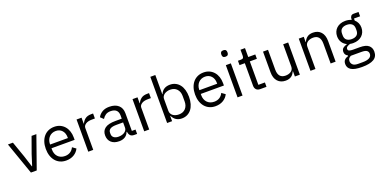

<svg xmlns="http://www.w3.org/2000/svg" viewBox="-17 -1710 5725 2892"><g transform="rotate(-20 2845.5 -264.0)"><path d="M199 0 18 -516H98L188 -260L244 -84H249L305 -260L397 -516H474L292 0Z M763 12Q710 12 667.5 -7Q625 -26 594.5 -61.5Q564 -97 547.5 -146.5Q531 -196 531 -258Q531 -319 547.5 -369Q564 -419 594.5 -454.5Q625 -490 667.5 -509Q710 -528 763 -528Q815 -528 856 -509Q897 -490 926 -456.5Q955 -423 970.5 -377Q986 -331 986 -276V-238H615V-214Q615 -181 625.5 -152.5Q636 -124 655.5 -103Q675 -82 703.5 -70Q732 -58 768 -58Q817 -58 853.5 -81Q890 -104 910 -147L967 -106Q942 -53 889 -20.5Q836 12 763 12ZM763 -461Q730 -461 703 -449.5Q676 -438 656.5 -417Q637 -396 626 -367.5Q615 -339 615 -305V-298H900V-309Q900 -378 862.5 -419.5Q825 -461 763 -461Z M1118 0V-516H1198V-421H1203Q1217 -458 1253 -487Q1289 -516 1352 -516H1383V-436H1336Q1271 -436 1234.5 -411.5Q1198 -387 1198 -350V0Z M1856 0Q1811 0 1791.5 -24Q1772 -48 1767 -84H1762Q1745 -36 1706 -12Q1667 12 1613 12Q1531 12 1485.5 -30Q1440 -72 1440 -144Q1440 -217 1493.5 -256Q1547 -295 1660 -295H1762V-346Q1762 -401 1732 -430Q1702 -459 1640 -459Q1593 -459 1561.5 -438Q1530 -417 1509 -382L1461 -427Q1482 -469 1528 -498.5Q1574 -528 1644 -528Q1738 -528 1790 -482Q1842 -436 1842 -354V-70H1901V0ZM1626 -56Q1656 -56 1681 -63Q1706 -70 1724 -83Q1742 -96 1752 -113Q1762 -130 1762 -150V-235H1656Q1587 -235 1555.5 -215Q1524 -195 1524 -157V-136Q1524 -98 1551.5 -77Q1579 -56 1626 -56Z M2015 0V-516H2095V-421H2100Q2114 -458 2150 -487Q2186 -516 2249 -516H2280V-436H2233Q2168 -436 2131.5 -411.5Q2095 -387 2095 -350V0Z M2382 -740H2462V-432H2466Q2486 -481 2524.5 -504.5Q2563 -528 2617 -528Q2665 -528 2704 -509Q2743 -490 2770.5 -455Q2798 -420 2812.5 -370Q2827 -320 2827 -258Q2827 -196 2812.5 -146Q2798 -96 2770.5 -61Q2743 -26 2704 -7Q2665 12 2617 12Q2512 12 2466 -84H2462V0H2382ZM2595 -60Q2663 -60 2702 -102.5Q2741 -145 2741 -214V-302Q2741 -371 2702 -413.5Q2663 -456 2595 -456Q2568 -456 2543.5 -448.5Q2519 -441 2501 -428Q2483 -415 2472.5 -396.5Q2462 -378 2462 -357V-165Q2462 -140 2472.5 -120.5Q2483 -101 2501 -87.5Q2519 -74 2543.5 -67Q2568 -60 2595 -60Z M3156 12Q3103 12 3060.5 -7Q3018 -26 2987.5 -61.5Q2957 -97 2940.5 -146.5Q2924 -196 2924 -258Q2924 -319 2940.5 -369Q2957 -419 2987.5 -454.5Q3018 -490 3060.5 -509Q3103 -528 3156 -528Q3208 -528 3249 -509Q3290 -490 3319 -456.5Q3348 -423 3363.5 -377Q3379 -331 3379 -276V-238H3008V-214Q3008 -181 3018.5 -152.5Q3029 -124 3048.5 -103Q3068 -82 3096.5 -70Q3125 -58 3161 -58Q3210 -58 3246.5 -81Q3283 -104 3303 -147L3360 -106Q3335 -53 3282 -20.5Q3229 12 3156 12ZM3156 -461Q3123 -461 3096 -449.5Q3069 -438 3049.5 -417Q3030 -396 3019 -367.5Q3008 -339 3008 -305V-298H3293V-309Q3293 -378 3255.5 -419.5Q3218 -461 3156 -461Z M3551 -637Q3525 -637 3513.5 -649.5Q3502 -662 3502 -682V-695Q3502 -715 3513.5 -727.5Q3525 -740 3551 -740Q3577 -740 3588.5 -727.5Q3600 -715 3600 -695V-682Q3600 -662 3588.5 -649.5Q3577 -637 3551 -637ZM3511 -516H3591V0H3511Z M3875 0Q3833 0 3811.5 -23.5Q3790 -47 3790 -85V-446H3705V-516H3753Q3779 -516 3788.5 -526.5Q3798 -537 3798 -563V-659H3870V-516H3983V-446H3870V-70H3975V0Z M4430 -84H4426Q4418 -66 4406.5 -48.5Q4395 -31 4378 -17.5Q4361 -4 4337 4Q4313 12 4281 12Q4201 12 4154 -39.5Q4107 -91 4107 -185V-516H4187V-199Q4187 -60 4305 -60Q4329 -60 4351.5 -66Q4374 -72 4391.5 -84Q4409 -96 4419.5 -114.5Q4430 -133 4430 -159V-516H4510V0H4430Z M4680 0V-516H4760V-432H4764Q4783 -476 4817.5 -502Q4852 -528 4910 -528Q4990 -528 5036.5 -476.5Q5083 -425 5083 -331V0H5003V-317Q5003 -456 4886 -456Q4862 -456 4839.5 -450Q4817 -444 4799 -432Q4781 -420 4770.5 -401.5Q4760 -383 4760 -358V0Z M5683 57Q5683 137 5620.5 174.5Q5558 212 5433 212Q5312 212 5259 179Q5206 146 5206 85Q5206 43 5228 19.5Q5250 -4 5288 -15V-26Q5242 -48 5242 -98Q5242 -137 5267 -157.5Q5292 -178 5331 -188V-192Q5285 -214 5259.5 -255Q5234 -296 5234 -350Q5234 -389 5248 -422Q5262 -455 5287.5 -478.5Q5313 -502 5348.5 -515Q5384 -528 5428 -528Q5483 -528 5526 -508V-517Q5526 -547 5540 -566.5Q5554 -586 5586 -586H5663V-516H5565V-483Q5593 -459 5608.5 -425.5Q5624 -392 5624 -350Q5624 -311 5610 -278Q5596 -245 5570.5 -221.5Q5545 -198 5509 -185Q5473 -172 5429 -172Q5404 -172 5379 -177Q5353 -170 5332 -156.5Q5311 -143 5311 -119Q5311 -96 5333 -88Q5355 -80 5390 -80H5500Q5596 -80 5639.5 -43.5Q5683 -7 5683 57ZM5608 63Q5608 32 5584.5 13.5Q5561 -5 5501 -5H5329Q5281 17 5281 65Q5281 99 5306.5 123Q5332 147 5393 147H5467Q5534 147 5571 126Q5608 105 5608 63ZM5429 -236Q5480 -236 5510 -260.5Q5540 -285 5540 -336V-364Q5540 -415 5510 -439.5Q5480 -464 5429 -464Q5378 -464 5348 -439.5Q5318 -415 5318 -364V-336Q5318 -285 5348 -260.5Q5378 -236 5429 -236Z"/></g></svg>

Font: IBM Plex Sans Arabic
Style: Regular
Weight: 400
Designer: Mike Abbink, Paul van der Laan, Pieter van Rosmalen, Wael Morcos, Khajak Apelian
Foundry: Bold Monday
Version: Version 1.005